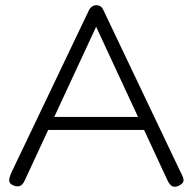

<svg xmlns="http://www.w3.org/2000/svg" viewBox="-20 -707 741 739"><path d="M681 -32Q686 -23 686.5 -15.5Q687 -8 682.5 -2.5Q678 3 668 8Q652 15 642.5 9.5Q633 4 626 -10L350 -604L75 -12Q68 3 58.5 8Q49 13 32 7Q22 3 18 -3.5Q14 -10 16 -20Q18 -30 24 -43L323 -669Q327 -677 334.5 -682Q342 -687 351 -687Q357 -687 362 -685Q367 -683 371 -679Q375 -675 378 -668ZM152 -207 172 -257H530L549 -207Z"/></svg>

Font: Fredoka Light Light
Style: Regular
Weight: 300
Version: Version 2.001